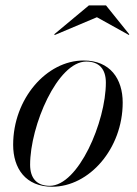

<svg xmlns="http://www.w3.org/2000/svg" viewBox="-20 -700 522 730"><path d="M348.5 -634.5 470 -567 471.5 -569.5 383 -679.5H318L186 -569.5L188.5 -567ZM178.5 10C319.5 10 446.5 -135 446.5 -310C446.5 -400 399 -470 298 -470C157 -470 30 -324.5 30 -149.5C30 -59.5 77.5 10 178.5 10ZM169 6.5C118 6.5 94.5 -24.5 94.5 -73.5C94.5 -222.5 199 -466 308 -466C359 -466 382.5 -435 382.5 -386C382.5 -237 278 6.5 169 6.5Z"/></svg>

Font: Bodoni* 48pt
Style: Italic
Weight: 400
Italic angle: -13°
Version: Version 2.3